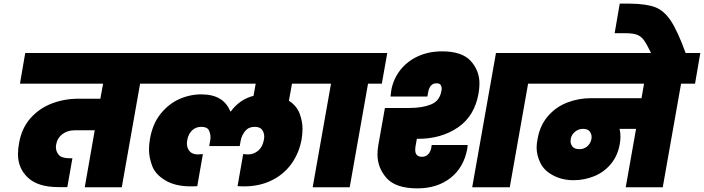

<svg xmlns="http://www.w3.org/2000/svg" viewBox="-20 -1032 3879 1058"><path d="M829 -571H752L651 0H447L502 -314H391Q352 -314 324 -293Q296 -272 290 -238Q288 -229 288 -221Q288 -198 303.5 -179Q319 -160 363 -160H379L351 -1H302Q190 -1 134.5 -52.5Q79 -104 79 -183Q79 -211 85 -243Q99 -325 147.5 -380Q196 -435 265 -461.5Q334 -488 412 -488H533L548 -571H90L119 -740H858Z M1589 -571 1572 -477Q1616 -448 1631.5 -405Q1647 -362 1647 -322Q1647 -295 1642 -264Q1628 -188 1586 -129.5Q1544 -71 1477 -38Q1410 -5 1324 -5Q1305 -5 1289 -6L1320 -183L1346 -181Q1378 -181 1402.5 -201.5Q1427 -222 1434 -261Q1436 -271 1436 -280Q1436 -300 1424.5 -316.5Q1413 -333 1383 -333Q1350 -333 1331 -310Q1312 -287 1306 -256L1301 -227H1133L1138 -256Q1140 -267 1140 -277Q1140 -295 1131 -314Q1122 -333 1089 -333Q1059 -333 1038.5 -313.5Q1018 -294 1012 -261Q1010 -250 1010 -240Q1010 -216 1025 -198.5Q1040 -181 1072 -181L1098 -183L1067 -6Q1051 -5 1032 -5Q946 -5 891 -38Q836 -71 818.5 -118Q801 -165 801 -208Q801 -234 806 -264Q820 -348 864 -403.5Q908 -459 967 -485.5Q1026 -512 1089 -512Q1212 -512 1249 -418H1252Q1300 -484 1377 -504L1389 -571H807L837 -740H1779L1749 -571Z M1703 0 1804 -571H1727L1757 -740H2114L2084 -571H2008L1907 0Z M2277 -267 2269 -222Q2268 -213 2268 -206Q2268 -168 2306 -168Q2326 -168 2339 -181.5Q2352 -195 2356 -216L2359 -233H2557L2555 -213Q2536 -109 2462.5 -51.5Q2389 6 2280 6Q2161 6 2110.5 -50.5Q2060 -107 2060 -182Q2060 -206 2065 -234L2101 -437H2236Q2307 -437 2355 -456.5Q2403 -476 2412 -530Q2414 -537 2414 -543Q2414 -554 2408.5 -563.5Q2403 -573 2385 -573Q2366 -573 2355 -560.5Q2344 -548 2340 -527L2335 -500H2132Q2134 -522 2136 -534Q2147 -596 2185 -645Q2223 -694 2282.5 -721.5Q2342 -749 2416 -749Q2526 -749 2574 -696Q2622 -643 2622 -572Q2622 -546 2617 -517Q2595 -392 2503 -329.5Q2411 -267 2284 -267ZM2996 -740 2966 -571H2890L2789 0H2582L2713 -740Z M3810 -571H3733L3632 0H3428L3485 -322H3394Q3399 -302 3399 -279Q3399 -259 3395 -237Q3383 -172 3345.5 -127.5Q3308 -83 3254 -61Q3200 -39 3140 -39Q3078 -39 3028 -65.5Q2978 -92 2957.5 -134.5Q2937 -177 2937 -219Q2937 -241 2942 -265Q2955 -340 2998.5 -391Q3042 -442 3104.5 -466.5Q3167 -491 3237 -491H3515L3529 -571H2944L2973 -740H3839ZM3173 -210Q3198 -210 3216 -225.5Q3234 -241 3239 -266Q3240 -272 3240 -277Q3240 -294 3229 -308Q3218 -322 3193 -322Q3168 -322 3148.5 -306Q3129 -290 3125 -266Q3124 -259 3124 -253Q3124 -237 3135.5 -223.5Q3147 -210 3173 -210Z M3570 -735Q3545 -787 3529 -809.5Q3513 -832 3490.5 -840.5Q3468 -849 3426 -849H3367L3395 -1012H3451Q3542 -1011 3591 -992Q3640 -973 3677.5 -916Q3715 -859 3760 -735Z"/></svg>

Font: Fz Poppins Black
Style: Italic
Weight: 900
Italic angle: -10°
Designer: Ninad Kale (Devanagari), Jonny Pinhorn (Latin)
Foundry: Indian Type Foundry
Version: Vit hóa bi Vntype.Com & FontZin.Com